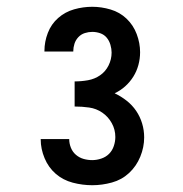

<svg xmlns="http://www.w3.org/2000/svg" viewBox="-20 -863 540 566"><path d="M252 -317Q223 -317 194.5 -324.5Q166 -332 144.5 -350.5Q123 -369 111.5 -396.5Q100 -424 100 -452Q100 -453 100 -453Q100 -453 100 -453H184Q184 -453 184 -453Q184 -453 184 -453Q184 -440 189 -427.5Q194 -415 204 -406.5Q214 -398 226.5 -394.5Q239 -391 252 -391Q265 -391 278.5 -395.5Q292 -400 301.5 -409.5Q311 -419 315.5 -432.5Q320 -446 320 -459Q320 -481 309.5 -500Q299 -519 281.5 -531Q264 -543 243 -546Q222 -549 200 -549V-623Q220 -623 239.5 -626.5Q259 -630 275 -641Q291 -652 300 -670Q309 -688 309 -708Q309 -719 305.5 -731Q302 -743 294.5 -752Q287 -761 275.5 -765Q264 -769 252 -769Q241 -769 230 -765.5Q219 -762 211 -753.5Q203 -745 199.5 -734Q196 -723 196 -712Q196 -712 196 -711.5Q196 -711 196 -711H111Q111 -711 111 -711.5Q111 -712 111 -713Q111 -740 121 -766Q131 -792 151.5 -810Q172 -828 198.5 -835.5Q225 -843 252 -843Q279 -843 306 -835Q333 -827 353 -808Q373 -789 383 -762.5Q393 -736 393 -709Q393 -690 388 -671.5Q383 -653 373 -637Q363 -621 349 -608.5Q335 -596 318 -588Q337 -579 353.5 -566Q370 -553 381.5 -536Q393 -519 399 -499Q405 -479 405 -458Q405 -429 393.5 -401Q382 -373 360.5 -353Q339 -333 310 -325Q281 -317 252 -317Z"/></svg>

Font: Zed Mono Semibold
Style: Regular
Weight: 600
Monospace: yes
Designer: Belleve Invis
Foundry: Belleve Invis
Version: Version 1.0.0; ttfautohint (v1.8.4)